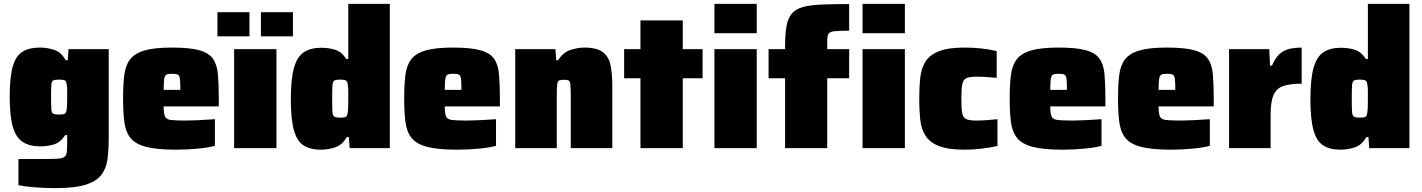

<svg xmlns="http://www.w3.org/2000/svg" viewBox="-20 -763 7324 989"><path d="M265 206Q215 206 161.5 202Q108 198 75 191V56H206Q251 56 275.5 54.5Q300 53 310.5 46Q321 39 323.5 23.5Q326 8 326 -20V-67H316Q291 -29 257.5 -19Q224 -9 187 -9Q133 -9 98 -31Q63 -53 46.5 -108.5Q30 -164 30 -265Q30 -367 46 -421.5Q62 -476 96.5 -497Q131 -518 184 -518Q224 -518 260 -506Q296 -494 318 -453H329L333 -510H540V-55Q540 9 533.5 57.5Q527 106 501 139Q475 172 419.5 189Q364 206 265 206ZM285 -173Q305 -173 313 -177Q321 -181 323 -198Q325 -210 325.5 -225.5Q326 -241 326 -263Q326 -284 326 -299.5Q326 -315 324 -325Q322 -345 313.5 -349Q305 -353 285 -353Q264 -353 255 -349Q246 -345 244.5 -326Q243 -307 243 -263Q243 -219 244.5 -200Q246 -181 255 -177Q264 -173 285 -173Z M887 8Q788 8 732.5 -6.5Q677 -21 652 -52.5Q627 -84 620.5 -134Q614 -184 614 -254Q614 -325 620 -375Q626 -425 649.5 -456.5Q673 -488 724 -503Q775 -518 865 -518Q956 -518 1005.5 -504.5Q1055 -491 1076.5 -461Q1098 -431 1102.5 -380Q1107 -329 1107 -254V-215H823Q823 -179 829.5 -163.5Q836 -148 860.5 -145Q885 -142 938 -142Q963 -142 1004.5 -144Q1046 -146 1087 -149V-12Q1057 -3 1000.5 2.5Q944 8 887 8ZM823 -300H909Q909 -341 906.5 -358Q904 -375 895 -379Q886 -383 865 -383Q847 -383 838 -379Q829 -375 826 -358Q823 -341 823 -300Z M1186 0V-510H1404V0ZM1100 -576V-700H1265V-576ZM1324 -576V-700H1489V-576Z M1632 8Q1579 8 1544.5 -13.5Q1510 -35 1494 -92Q1478 -149 1478 -253Q1478 -357 1494.5 -414.5Q1511 -472 1546 -494.5Q1581 -517 1635 -517Q1672 -517 1705.5 -507Q1739 -497 1764 -459H1774V-743H1988V0H1781L1777 -57H1766Q1744 -17 1708 -4.5Q1672 8 1632 8ZM1733 -157Q1753 -157 1761 -161Q1769 -165 1771 -182Q1773 -197 1773.5 -214Q1774 -231 1774 -255Q1774 -278 1774 -294.5Q1774 -311 1772 -323Q1770 -344 1761.5 -348.5Q1753 -353 1733 -353Q1712 -353 1703 -348.5Q1694 -344 1692.5 -323.5Q1691 -303 1691 -255Q1691 -207 1692.5 -186.5Q1694 -166 1703 -161.5Q1712 -157 1733 -157Z M2335 8Q2236 8 2180.5 -6.5Q2125 -21 2100 -52.5Q2075 -84 2068.5 -134Q2062 -184 2062 -254Q2062 -325 2068 -375Q2074 -425 2097.5 -456.5Q2121 -488 2172 -503Q2223 -518 2313 -518Q2404 -518 2453.5 -504.5Q2503 -491 2524.5 -461Q2546 -431 2550.5 -380Q2555 -329 2555 -254V-215H2271Q2271 -179 2277.5 -163.5Q2284 -148 2308.5 -145Q2333 -142 2386 -142Q2411 -142 2452.5 -144Q2494 -146 2535 -149V-12Q2505 -3 2448.5 2.5Q2392 8 2335 8ZM2271 -300H2357Q2357 -341 2354.5 -358Q2352 -375 2343 -379Q2334 -383 2313 -383Q2295 -383 2286 -379Q2277 -375 2274 -358Q2271 -341 2271 -300Z M2634 0V-510H2841L2845 -453H2855Q2881 -494 2919.5 -506Q2958 -518 2989 -518Q3054 -518 3085 -494.5Q3116 -471 3125 -427Q3134 -383 3134 -319V0H2920V-269Q2920 -310 2918 -327.5Q2916 -345 2909 -348.5Q2902 -352 2885 -352Q2867 -352 2859.5 -348.5Q2852 -345 2850 -327.5Q2848 -310 2848 -269V0Z M3279 0V-360H3195V-510H3279V-658H3497V-510H3599V-360H3497V0Z M3660 -592V-743H3878V-592ZM3660 0V-510H3878V0Z M4423 -592V-743H4641V-592ZM4024 0V-360H3939V-510H4024V-523Q4024 -588 4031.5 -629Q4039 -670 4058.5 -693Q4078 -716 4115 -726.5Q4152 -737 4210.5 -739.5Q4269 -742 4354 -742V-605Q4300 -605 4276 -602Q4252 -599 4246.5 -587Q4241 -575 4241 -547V-510H4354V-360H4241V0ZM4423 0V-510H4641V0Z M4949 8Q4864 8 4816 -11Q4768 -30 4746.5 -65Q4725 -100 4720 -148Q4715 -196 4715 -254Q4715 -312 4720 -360.5Q4725 -409 4746 -444Q4767 -479 4815 -498.5Q4863 -518 4949 -518Q5036 -518 5114 -500V-362Q5096 -364 5066 -366Q5036 -368 5009 -368Q4973 -368 4957 -360Q4941 -352 4936.5 -328Q4932 -304 4932 -255Q4932 -206 4936 -182Q4940 -158 4956 -150Q4972 -142 5009 -142Q5032 -142 5062.5 -144Q5093 -146 5118 -149V-11Q5077 -2 5033.5 3Q4990 8 4949 8Z M5454 8Q5355 8 5299.5 -6.5Q5244 -21 5219 -52.5Q5194 -84 5187.5 -134Q5181 -184 5181 -254Q5181 -325 5187 -375Q5193 -425 5216.5 -456.5Q5240 -488 5291 -503Q5342 -518 5432 -518Q5523 -518 5572.5 -504.5Q5622 -491 5643.5 -461Q5665 -431 5669.5 -380Q5674 -329 5674 -254V-215H5390Q5390 -179 5396.5 -163.5Q5403 -148 5427.5 -145Q5452 -142 5505 -142Q5530 -142 5571.5 -144Q5613 -146 5654 -149V-12Q5624 -3 5567.5 2.5Q5511 8 5454 8ZM5390 -300H5476Q5476 -341 5473.5 -358Q5471 -375 5462 -379Q5453 -383 5432 -383Q5414 -383 5405 -379Q5396 -375 5393 -358Q5390 -341 5390 -300Z M6012 8Q5913 8 5857.5 -6.5Q5802 -21 5777 -52.5Q5752 -84 5745.5 -134Q5739 -184 5739 -254Q5739 -325 5745 -375Q5751 -425 5774.5 -456.5Q5798 -488 5849 -503Q5900 -518 5990 -518Q6081 -518 6130.5 -504.5Q6180 -491 6201.5 -461Q6223 -431 6227.5 -380Q6232 -329 6232 -254V-215H5948Q5948 -179 5954.5 -163.5Q5961 -148 5985.5 -145Q6010 -142 6063 -142Q6088 -142 6129.5 -144Q6171 -146 6212 -149V-12Q6182 -3 6125.5 2.5Q6069 8 6012 8ZM5948 -300H6034Q6034 -341 6031.5 -358Q6029 -375 6020 -379Q6011 -383 5990 -383Q5972 -383 5963 -379Q5954 -375 5951 -358Q5948 -341 5948 -300Z M6311 0V-510H6518L6522 -425H6532Q6555 -479 6589.5 -498.5Q6624 -518 6685 -518V-332Q6626 -332 6590.5 -320Q6555 -308 6540 -273.5Q6525 -239 6525 -171V0Z M6884 8Q6831 8 6796.5 -13.5Q6762 -35 6746 -92Q6730 -149 6730 -253Q6730 -357 6746.5 -414.5Q6763 -472 6798 -494.5Q6833 -517 6887 -517Q6924 -517 6957.5 -507Q6991 -497 7016 -459H7026V-743H7240V0H7033L7029 -57H7018Q6996 -17 6960 -4.5Q6924 8 6884 8ZM6985 -157Q7005 -157 7013 -161Q7021 -165 7023 -182Q7025 -197 7025.5 -214Q7026 -231 7026 -255Q7026 -278 7026 -294.5Q7026 -311 7024 -323Q7022 -344 7013.5 -348.5Q7005 -353 6985 -353Q6964 -353 6955 -348.5Q6946 -344 6944.5 -323.5Q6943 -303 6943 -255Q6943 -207 6944.5 -186.5Q6946 -166 6955 -161.5Q6964 -157 6985 -157Z"/></svg>

Font: Saira Black
Style: Regular
Weight: 900
Designer: Hector Gatti with collaboration of the Omnibus-Type team
Foundry: Omnibus-Type
Version: Version 1.100; ttfautohint (v1.8.3)